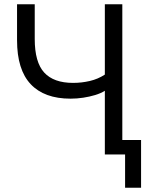

<svg xmlns="http://www.w3.org/2000/svg" viewBox="-20 -725 725 901"><path d="M567 156V0H472V-299Q453 -287 426.5 -279Q400 -271 370.5 -266.5Q341 -262 311 -262Q188 -262 124 -330Q60 -398 60 -536V-705H143V-542Q143 -433 187.5 -384.5Q232 -336 323 -336Q363 -336 401.5 -345Q440 -354 472 -375V-705H554V-68H642V156Z"/></svg>

Font: Nunito Sans 10pt SemiCondensed
Style: Regular
Weight: 400
Width: 4
Designer: Vernon Adams
Foundry: Vernon Adams
Version: Version 3.101;gftools[0.9.27]